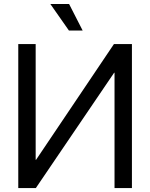

<svg xmlns="http://www.w3.org/2000/svg" viewBox="-20 -950 759 970"><path d="M72.3 -727.5H160.2V-142.6H162.1L555.7 -727.5H646.5V0H558.6V-582.5H556.6L161.1 0H72.3ZM328.1 -795.9 234.4 -929.7H329.1L397.5 -795.9Z"/></svg>

Font: Inter Display
Style: Regular
Weight: 400
Designer: Rasmus Andersson
Foundry: rsms
Version: Version 4.000;git-37864ae